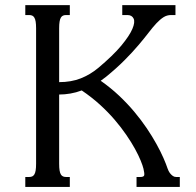

<svg xmlns="http://www.w3.org/2000/svg" viewBox="-20 -736 773 756"><path d="M544.9 -71.8Q542 -84 533.7 -104.2Q525.4 -124.5 511.5 -149.9Q497.6 -175.3 477.5 -204.6Q457.5 -233.9 431.6 -264.2Q405.8 -294.4 373.3 -324Q340.8 -353.5 301.8 -379.9Q279.8 -371.6 257.3 -367.7Q234.9 -363.8 212.9 -363.8V-91.3Q212.9 -75.2 214.6 -64.9Q216.3 -54.7 219.7 -49.1Q223.1 -43.5 228.3 -41.3Q233.4 -39.1 240.7 -39.1H254.9V0H79.6V-39.1H94.2Q101.6 -39.1 106.7 -41.3Q111.8 -43.5 115.2 -49.1Q118.7 -54.7 120.4 -64.9Q122.1 -75.2 122.1 -91.3V-624.5Q122.1 -640.6 120.4 -650.9Q118.7 -661.1 115.2 -666.7Q111.8 -672.4 106.7 -674.6Q101.6 -676.8 94.2 -676.8H79.6V-715.8H254.9V-676.8H240.7Q233.4 -676.8 228.3 -674.6Q223.1 -672.4 219.7 -666.7Q216.3 -661.1 214.6 -650.9Q212.9 -640.6 212.9 -624.5V-412.6Q259.8 -412.6 297.4 -427.2Q335 -441.9 367.2 -468.8Q425.8 -518.1 457.8 -556.6Q489.7 -595.2 501.2 -622.1Q512.7 -648.9 506.1 -662.8Q499.5 -676.8 481.4 -676.8H461.4V-715.8H670.9V-676.8H653.8Q637.2 -676.8 623.8 -668.2Q610.4 -659.7 595.9 -644.3Q581.5 -628.9 564.7 -606.9Q547.9 -585 524.9 -557.9Q502 -530.8 470.7 -499.3Q439.5 -467.8 397 -433.1Q391.6 -429.2 386.7 -425.5Q381.8 -421.9 376.5 -418Q415.5 -390.6 448.5 -359.6Q481.4 -328.6 508.8 -295.9Q536.1 -263.2 557.9 -231Q579.6 -198.7 595.9 -169.2Q612.3 -139.6 623.3 -114.5Q634.3 -89.4 640.1 -71.8Q641.1 -68.4 643.8 -63Q646.5 -57.6 650.9 -52.2Q655.3 -46.9 660.9 -43Q666.5 -39.1 673.8 -39.1H688V0H517.6V-39.1H532.2Q546.4 -39.1 547.9 -46.1Q549.3 -53.2 544.9 -71.8Z"/></svg>

Font: Arian Grqi
Style: Regular
Weight: 400
Designer: Ruben Hakobyan (Tarumian)
Foundry: Ruben Hakobyan (Tarumian)
Version: Version 1.003